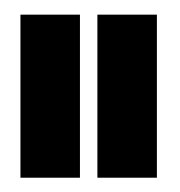

<svg xmlns="http://www.w3.org/2000/svg" viewBox="-20 -695 245 262"><path d="M112.9 -452.5V-675H194.1V-452.5ZM7.9 -452.5V-675H89.1V-452.5Z"/></svg>

Font: Anybody UltraCondensed Thin
Style: Regular
Weight: 100
Width: 1
Designer: Tyler Finck
Foundry: Etcetera Type Company
Version: Version 1.110